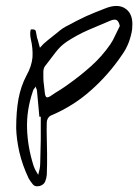

<svg xmlns="http://www.w3.org/2000/svg" viewBox="-20 -493 472 655"><path d="M70.3 -235.4Q87.9 -266.6 90.8 -296.9Q92.8 -327.1 85 -360.4Q83 -368.2 83 -380.9Q84 -392.6 85.9 -392.6Q101.6 -394.5 102.5 -384.8Q104.5 -374 106.4 -364.3Q109.4 -356.4 111.3 -347.7Q113.3 -338.9 116.2 -330.1Q123 -336.9 128.9 -343.8Q135.7 -349.6 142.6 -355.5Q160.2 -369.1 176.8 -382.8Q193.4 -397.5 211.9 -406.2Q242.2 -422.9 273.4 -437.5Q304.7 -451.2 337.9 -463.9Q359.4 -472.7 377 -472.7Q396.5 -472.7 410.2 -461.9Q431.6 -445.3 431.6 -411.1Q431.6 -402.3 430.7 -392.6Q427.7 -371.1 418.9 -347.7Q410.2 -325.2 397.5 -307.6Q351.6 -239.3 291 -185.5Q231.4 -131.8 153.3 -98.6Q148.4 -96.7 143.6 -89.8Q139.6 -82 139.6 -76.2Q138.7 -49.8 139.6 -22.5Q140.6 3.9 140.6 30.3Q140.6 48.8 140.6 67.4Q140.6 85 139.6 103.5Q138.7 115.2 133.8 127Q128.9 137.7 115.2 141.6Q110.4 142.6 106.4 142.6Q97.7 142.6 91.8 135.7Q84 126 78.1 116.2Q56.6 71.3 45.9 25.4Q36.1 -19.5 35.2 -55.7Q35.2 -112.3 43 -155.3Q50.8 -198.2 70.3 -235.4ZM357.4 -422.9Q319.3 -407.2 281.2 -390.6Q243.2 -374 209 -351.6Q186.5 -336.9 168.9 -313.5Q151.4 -291 133.8 -267.6Q128.9 -261.7 127.9 -250Q127.9 -239.3 127.9 -228.5Q127.9 -215.8 129.9 -203.1Q131.8 -190.4 132.8 -177.7Q133.8 -166 137.7 -162.1Q141.6 -158.2 153.3 -166Q168.9 -176.8 183.6 -185.5Q199.2 -195.3 213.9 -206.1Q253.9 -234.4 291 -267.6Q328.1 -300.8 356.4 -341.8Q366.2 -356.4 373 -372.1Q380.9 -388.7 388.7 -404.3Q385.7 -418.9 378.9 -423.8Q372.1 -428.7 357.4 -422.9ZM114.3 -94.7Q112.3 -116.2 110.4 -137.7Q108.4 -159.2 106.4 -180.7Q106.4 -185.5 104.5 -189.5Q102.5 -193.4 101.6 -198.2Q99.6 -193.4 95.7 -189.5Q92.8 -185.5 91.8 -180.7Q70.3 -117.2 72.3 -54.7Q74.2 7.8 93.8 70.3Q96.7 79.1 100.6 86.9Q105.5 95.7 110.4 103.5Q112.3 93.8 115.2 83Q117.2 73.2 117.2 63.5Q118.2 23.4 119.1 -16.6Q119.1 -55.7 119.1 -94.7Q117.2 -94.7 116.2 -94.7Q115.2 -94.7 114.3 -94.7Z"/></svg>

Font: Yuremane_body
Style: Regular
Weight: 400
Version: Version 1.0